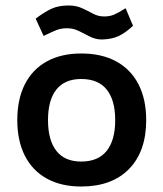

<svg xmlns="http://www.w3.org/2000/svg" viewBox="-20 -661 595 700"><path d="M276 -466Q351 -466 404 -437Q457 -408 485 -353.5Q513 -299 513 -223Q513 -109 450.5 -45Q388 19 276 19Q203 19 150.5 -10Q98 -39 70.5 -93.5Q43 -148 43 -223Q43 -299 70.5 -353.5Q98 -408 150.5 -437Q203 -466 276 -466ZM276 -373Q216 -373 185.5 -334.5Q155 -296 155 -223Q155 -150 185.5 -111Q216 -72 276 -72Q338 -72 369 -111Q400 -150 400 -223Q400 -296 369 -334.5Q338 -373 276 -373ZM139 -530 110 -593Q143 -618 168.5 -629.5Q194 -641 230 -641Q258 -641 279.5 -631Q301 -621 319.5 -611Q338 -601 360 -601Q380 -601 395.5 -607.5Q411 -614 438 -631L465 -567Q437 -541 412.5 -529.5Q388 -518 352 -517Q329 -517 309 -527Q289 -537 268.5 -547.5Q248 -558 224 -558Q202 -558 185 -551Q168 -544 139 -530Z"/></svg>

Font: Podkova
Style: Bold
Weight: 700
Designer: Ilya Yudin
Foundry: Cyreal (www.cyreal.org)
Version: Version 2.102; ttfautohint (v1.8.1.43-b0c9)